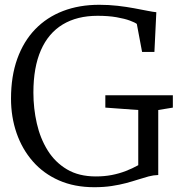

<svg xmlns="http://www.w3.org/2000/svg" viewBox="-20 -771 756 802"><path d="M373.5 11Q291 11 226.2 -17.5Q161.5 -46 117 -97Q72.5 -148 49.2 -215.2Q26 -282.5 26 -359Q26 -452.5 52.2 -525.5Q78.5 -598.5 127 -648.8Q175.5 -699 243.2 -725Q311 -751 394.5 -751Q434 -751 471.2 -746.8Q508.5 -742.5 540.5 -736.5Q572.5 -730.5 596.5 -725.8Q620.5 -721 633 -720L625 -554H573.5L551.5 -671Q544 -677 522.5 -685Q501 -693 467 -699Q433 -705 387.5 -705Q302 -705 242 -668.8Q182 -632.5 150.8 -561.2Q119.5 -490 119.5 -384Q119.5 -318 133.8 -255.5Q148 -193 179 -143Q210 -93 259.8 -63.5Q309.5 -34 380.5 -34Q416 -34 447 -40Q478 -46 505.8 -56.8Q533.5 -67.5 557.5 -81V-311.5L420 -321.5V-373H702V-321.5L641 -311.5V-40Q621 -39.5 600.5 -34Q580 -28.5 556.8 -21Q533.5 -13.5 506.5 -6.2Q479.5 1 446.5 6Q413.5 11 373.5 11Z"/></svg>

Font: Merriweather 28pt Light
Style: Regular
Weight: 300
Version: Version 2.100